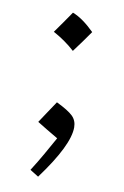

<svg xmlns="http://www.w3.org/2000/svg" viewBox="-75 -640 458 712"><g transform="rotate(10 154.5 -284.5)"><path d="M141.4 -595.5Q179.5 -581 224.1 -536.9Q195.1 -495 165.5 -455.8Q147.3 -472.5 126.6 -487Q105.9 -501.5 83.9 -513.3Q98.9 -533.7 112.6 -553.8Q126.3 -574 141.4 -595.5ZM140.6 -257.8Q186 -235.8 202.9 -219.2Q219.7 -202.6 219.7 -177.2Q219.7 -109.4 119.6 25.9L87.4 5.9Q108.9 -27.8 127.7 -60.8Q146.5 -93.8 164.6 -126.5Q138.2 -141.6 121.6 -151.9Q105 -162.1 85 -174.3Q96.7 -192.4 109.6 -211.4Q122.6 -230.5 140.6 -257.8Z"/></g></svg>

Font: Pinar Regular
Style: Regular
Weight: 400
Designer: Amin Abedi
Version: Version 3.000